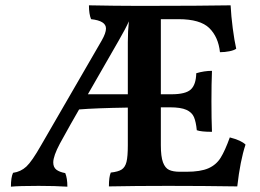

<svg xmlns="http://www.w3.org/2000/svg" viewBox="-20 -698 976 721"><path d="M871 2Q743 0 611 0Q489 0 389 2Q389 -34 396 -50Q424 -53 437 -61.5Q450 -70 455 -90Q460 -110 460 -152V-294Q337 -292 277 -287Q249 -239 205 -159Q180 -112 180 -88Q180 -70 191.5 -61Q203 -52 225 -48Q233 -29 233 3Q187 0 125 0Q51 0 21 3Q21 -32 29 -49Q58 -53 79 -72.5Q100 -92 134 -152L362 -546Q378 -574 378 -591Q378 -620 322 -626Q314 -645 314 -678Q418 -676 487 -676H549Q722 -676 846 -678Q848 -638 854 -592Q860 -546 867 -515Q859 -509 841.5 -505.5Q824 -502 806 -502Q800 -559 766 -592.5Q732 -626 650 -626H584V-344H624Q677 -344 696.5 -362Q716 -380 717 -423Q747 -432 776 -432Q774 -384 774 -318Q774 -251 776 -203Q735 -203 719 -209Q716 -240 708.5 -258Q701 -276 680 -285.5Q659 -295 618 -295H584V-153Q584 -110 592 -88.5Q600 -67 615 -60Q630 -53 656 -53H680Q733 -53 762.5 -66Q792 -79 808.5 -105.5Q825 -132 843 -182Q886 -171 902 -155Q882 -95 871 2ZM460 -344V-540Q460 -582 464 -618Q452 -591 426 -546L310 -344Z"/></svg>

Font: Vollkorn SC SemiBold
Style: Regular
Weight: 600
Designer: Friedrich Althausen
Foundry: Friedrich Althausen
Version: Version 4.015